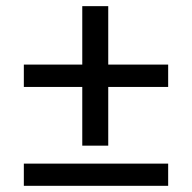

<svg xmlns="http://www.w3.org/2000/svg" viewBox="-20 -601 621 621"><path d="M246.1 -581.1H330.1V-392.1H523.9V-319.8H330.1V-129.9H246.1V-319.8H57.1V-392.1H246.1ZM57.1 -71.8H523.9V0H57.1Z"/></svg>

Font: Sarala
Style: Regular
Weight: 400
Designer: Andres Torresi
Foundry: Huerta Tipografica
Version: Version 1.004;PS 001.003;hotconv 1.0.70;makeotf.lib2.5.58329